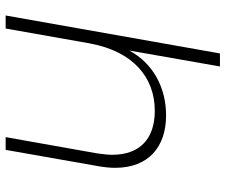

<svg xmlns="http://www.w3.org/2000/svg" viewBox="-78 -702 780 663"><g transform="rotate(90 311.5 -370.0)"><path d="M78 0 130 -294V-293C157 -438 245 -515 362 -515C458 -515 514 -464 514 -368C514 -354 512 -336 509 -315L453 0H497L553 -318C557 -340 559 -360 559 -378C559 -494 486 -554 378 -554C283 -554 199 -510 154 -427L209 -740H164L33 0Z"/></g></svg>

Font: Momo Neue ExtLt
Style: Italic
Weight: 200
Italic angle: -10°
Designer: Ninad Kale (Devanagari), Jonny Pinhorn (Latin)
Foundry: Indian Type Foundry
Version: 4.004